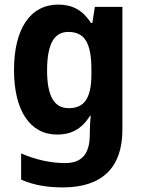

<svg xmlns="http://www.w3.org/2000/svg" viewBox="-20 -627 625 836"><path d="M234 -607C112 -607 41 -502 41 -322C41 -147 110 -41 229 -41C287 -41 335 -63 372 -123H375C373 -103 371 -76 371 -52V-42C371 45 335 83 264 83C202 83 136 69 72 41V155C129 180 187 189 254 189C426 189 513 101 513 -62V-597H393L382 -527H376C340 -584 293 -607 234 -607ZM277 -488C347 -488 378 -443 378 -324V-304C378 -195 344 -156 279 -156C215 -156 185 -210 185 -320C185 -434 215 -488 277 -488Z"/></svg>

Font: Noto Sans Tamil UI SemiCondensed
Style: Bold
Weight: 700
Width: 4
Designer: Jelle Bosma - Monotype Design Team
Foundry: Monotype Imaging Inc.
Version: Version 2.004